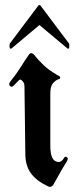

<svg xmlns="http://www.w3.org/2000/svg" viewBox="-20 -726 313 762"><path d="M254.9 -538.1Q254.9 -534.2 252.4 -533.2Q252 -532.7 250.5 -532.7Q248.5 -532.7 247.1 -534.2L139.6 -624Q138.2 -626 136.2 -626Q134.8 -626 133.3 -624L26.4 -534.2Q24.4 -532.7 22.5 -532.7Q21.5 -532.7 21 -533.2Q18.1 -534.2 18.1 -538.1V-550.3Q18.1 -552.2 19 -553.2L132.3 -704.1Q134.3 -706.1 136.7 -706.1Q138.7 -706.1 140.6 -704.1L253.9 -553.2Q254.9 -552.2 254.9 -550.3ZM77.1 -382.3Q77.1 -391.6 74.2 -397.5Q65.9 -410.2 60.1 -410.2Q57.1 -410.2 54.2 -406.7L34.7 -386.7Q30.3 -381.8 25.9 -381.8Q22.9 -381.8 19.8 -384.8Q16.6 -387.7 16.6 -391.6Q16.6 -397 22 -403.8Q43.9 -430.7 60.8 -457.5Q77.6 -484.4 95.7 -510.7Q99.6 -515.1 104 -515.1Q108.9 -515.1 113.8 -510.3Q124 -497.6 134 -486.8Q144 -476.1 153.8 -466.8Q172.9 -448.2 209.5 -426.8Q218.8 -423.3 218.8 -418.5Q218.8 -418 218 -415Q217.3 -412.1 211.9 -411.6Q199.2 -406.7 189.5 -394.8Q179.7 -382.8 179.7 -355V-148.4Q179.7 -98.6 198.2 -87.4Q205.6 -83 212.4 -83Q224.6 -83 233.4 -98.1Q236.3 -104 240.7 -104Q242.7 -104 245.8 -101.8Q249 -99.6 249 -95.7Q249 -91.8 245.1 -85.4Q230.5 -62 217.8 -39.3Q205.1 -16.6 191.9 6.8Q186 15.6 178.2 15.6Q174.3 15.6 168.9 12.7Q124.5 -8.3 102.5 -38.6Q80.6 -68.8 80.6 -114.7Z"/></svg>

Font: UnifrakturMaguntia sl
Style: Regular
Weight: 400
Designer: j. 'mach' wust, based on a font by Peter Wiegel, original typeface by Carl Albert Fahrenwaldt 1901
Version: Version 2010-11-24